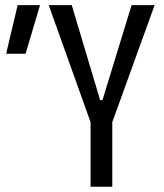

<svg xmlns="http://www.w3.org/2000/svg" viewBox="-20 -713 626 733"><path d="M325.7 0V-246.6L166 -693.4H253.9L362.3 -330.6H371.1L482.4 -693.4H570.3L408.7 -246.6V0ZM3.4 -507.8 47.4 -693.4H132.8L77.6 -507.8Z"/></svg>

Font: CaskaydiaMono NF SemiLight
Style: Regular
Weight: 350
Designer: Aaron Bell
Foundry: Saja Typeworks
Version: Version 2111.001; ttfautohint (v1.8.4);Nerd Fonts 3.1.1